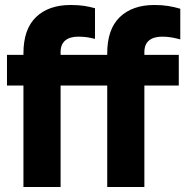

<svg xmlns="http://www.w3.org/2000/svg" viewBox="-20 -750 743 770"><path d="M410 0V-536Q410 -633 460.5 -681.5Q511 -730 599 -730Q630 -730 654.5 -726Q679 -722 703 -715V-592Q685 -597 667.5 -600Q650 -603 630 -603Q596 -603 577.5 -587.5Q559 -572 559 -541V0ZM74 0V-536Q74 -633 124.5 -681.5Q175 -730 263 -730Q294 -730 317 -726.5Q340 -723 361 -717V-594Q346 -598 330 -600.5Q314 -603 294 -603Q260 -603 241.5 -587.5Q223 -572 223 -541V0ZM8 -407V-530H697V-407Z"/></svg>

Font: Radio Canada Big
Style: Regular
Weight: 400
Designer: Étienne Aubert Bonn
Foundry: Coppers and Brasses
Version: Version 1.001